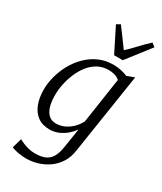

<svg xmlns="http://www.w3.org/2000/svg" viewBox="-256 -902 1052 1243"><g transform="rotate(30 270.0 -281.0)"><path d="M420 39Q412 95.5 385.8 135.2Q359.5 175 322.5 200Q285.5 225 244.2 236.8Q203 248.5 164.5 248.5Q143.5 248.5 121.8 245.8Q100 243 81.5 238.5Q63 234 52.5 229L73 156Q85.5 163.5 105 171.8Q124.5 180 148 185.8Q171.5 191.5 196 191.5Q239.5 191.5 269 179.2Q298.5 167 316 138Q333.5 109 341 59.5L363.5 -83.5Q347 -60 322.5 -38.8Q298 -17.5 266.8 -3.8Q235.5 10 199.5 10Q145.5 10 110 -16.2Q74.5 -42.5 56.8 -89Q39 -135.5 39 -196.5Q39 -243 52.2 -293.8Q65.5 -344.5 91.2 -391.8Q117 -439 155 -477.2Q193 -515.5 242.2 -538Q291.5 -560.5 352 -560.5Q382 -560.5 409.5 -554.2Q437 -548 457 -539L512.5 -559.5ZM423.5 -489Q408 -503 386.5 -509.2Q365 -515.5 341.5 -515.5Q296.5 -515.5 260.8 -495.8Q225 -476 198.8 -442.5Q172.5 -409 155 -367.8Q137.5 -326.5 128.8 -283.2Q120 -240 120 -201Q120 -163 126.2 -134Q132.5 -105 144.8 -84.8Q157 -64.5 174.8 -54.2Q192.5 -44 214.5 -44Q251 -44 282 -59.2Q313 -74.5 336.5 -99Q360 -123.5 373 -150.5ZM322.5 -615.5 232.5 -795 260.5 -811Q285 -778 310 -744.2Q335 -710.5 360.5 -675Q397 -708.5 427.8 -742.2Q458.5 -776 497 -811L523 -790.5L387 -615.5Z"/></g></svg>

Font: Merriweather 36pt Light
Style: Italic
Weight: 300
Italic angle: -7.8°
Version: Version 2.101